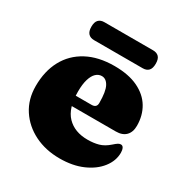

<svg xmlns="http://www.w3.org/2000/svg" viewBox="-157 -776 873 912"><g transform="rotate(30 280.0 -319.5)"><path d="M535.5 -304Q535.5 -269 516.5 -249.8Q497.5 -230.5 462 -230.5H165.5V-282.5H299Q326.5 -282.5 326.5 -308.5Q326.5 -371.5 312 -398.5Q297.5 -425.5 273.5 -425.5Q256 -425.5 242 -412.5Q228 -399.5 219.8 -372.8Q211.5 -346 211.5 -305Q211.5 -214 252.5 -171.8Q293.5 -129.5 364.5 -129.5Q397.5 -129.5 424.5 -137Q451.5 -144.5 477.5 -167.5Q492 -180.5 499.5 -185Q507 -189.5 514 -189.5Q524 -189.5 528.8 -179.5Q533.5 -169.5 533.5 -155Q533.5 -110.5 503.2 -71.8Q473 -33 419.2 -9.5Q365.5 14 294 14Q217.5 14 156.5 -16.2Q95.5 -46.5 60 -100.8Q24.5 -155 24.5 -227.5Q24.5 -309 57 -369.5Q89.5 -430 151.8 -463.5Q214 -497 302 -497Q379.5 -497 431.5 -472Q483.5 -447 509.5 -403.5Q535.5 -360 535.5 -304ZM112.5 -603.5Q112.5 -629.5 123.8 -641.2Q135 -653 155.5 -653H422.5Q443 -653 454.2 -641.5Q465.5 -630 465.5 -604Q465.5 -578 454.2 -566.2Q443 -554.5 422.5 -554.5H155.5Q135 -554.5 123.8 -566.5Q112.5 -578.5 112.5 -603.5Z"/></g></svg>

Font: Fraunces
Style: Regular
Weight: 900
Version: Version 1.000;[b76b70a41]